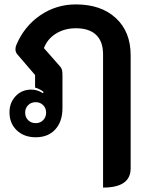

<svg xmlns="http://www.w3.org/2000/svg" viewBox="-20 -613 665 870"><path d="M139 -273 60 -365Q50 -376 50 -389Q50 -400 54 -409Q89 -493 161.5 -543Q234 -593 324 -593Q438 -593 505 -531Q572 -469 572 -363V150Q572 237 447 237V-367Q447 -425 415.5 -455Q384 -485 324 -485Q273 -485 234 -461Q195 -437 179 -395L253 -311Q259 -304 261 -295.5Q263 -287 263 -271V-123Q263 -62 230.5 -26.5Q198 9 142 9Q89 9 56 -22.5Q23 -54 23 -104Q23 -148 51 -177.5Q79 -207 122 -207Q149 -207 174 -191L178 -196Q170 -203 159 -208.5Q148 -214 139 -216ZM189 -103Q189 -123 175.5 -136.5Q162 -150 142 -150Q121 -150 107.5 -136.5Q94 -123 94 -103Q94 -82 107.5 -68.5Q121 -55 142 -55Q162 -55 175.5 -68.5Q189 -82 189 -103Z"/></svg>

Font: K2D
Style: Bold
Weight: 700
Designer: Katatrad Aksorn Co.,Ltd.
Foundry: Cadson Demak Co.,Ltd.
Version: Version 1.000; ttfautohint (v1.6)